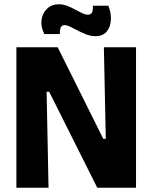

<svg xmlns="http://www.w3.org/2000/svg" viewBox="-20 -882 717 902"><path d="M57 0V-660H251L465 -230H477L468 -660H619V0H437L211 -451H199L208 0ZM428 -712Q407 -712 386 -720Q365 -728 346 -738Q327 -748 311 -756Q295 -764 284 -764Q268 -764 264 -749.5Q260 -735 261 -722H188Q171 -756 175 -788Q179 -820 201 -841Q223 -862 256 -862Q276 -862 295.5 -854.5Q315 -847 332.5 -837.5Q350 -828 365 -820.5Q380 -813 392 -813Q410 -813 414 -827.5Q418 -842 416 -855H489Q503 -821 501 -788Q499 -755 481 -733.5Q463 -712 428 -712Z"/></svg>

Font: Bricolage Grotesque 24pt SemiCondensed ExtraBold
Style: Regular
Weight: 800
Width: 4
Designer: Mathieu Triay
Foundry: Atelier Triay
Version: Version 1.001;gftools[0.9.33.dev8+g029e19f]